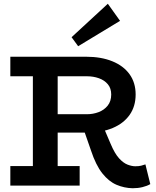

<svg xmlns="http://www.w3.org/2000/svg" viewBox="-20 -988 831 1022"><path d="M243 -282V-380H443Q475 -380 504.5 -391Q534 -402 553 -425.5Q572 -449 572 -485Q572 -518 554 -539.5Q536 -561 506.5 -571.5Q477 -582 443 -582H35V-686H439Q518 -686 577.5 -662Q637 -638 669.5 -593Q702 -548 702 -485Q702 -422 670 -376.5Q638 -331 579.5 -306.5Q521 -282 442 -282ZM35 0V-104H404V0ZM155 -58V-626H287V-58ZM686 14Q641 13 600 -4.5Q559 -22 524.5 -65.5Q490 -109 464 -188L426 -297L531 -311L569 -222Q591 -170 614 -145Q637 -120 659.5 -111.5Q682 -103 700 -103Q719 -103 731 -106Q743 -109 754 -113L780 -8Q763 2 738.5 8Q714 14 686 14ZM396 -742 361 -790 554 -968 619 -877Z"/></svg>

Font: BioRhyme ExtraBold
Style: Bold
Weight: 700
Version: Version 1.600;gftools[0.9.33]